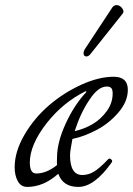

<svg xmlns="http://www.w3.org/2000/svg" viewBox="-20 -715 518 748"><path d="M332 -503.9Q324.2 -494.6 315.9 -495.1Q307.6 -495.6 305.9 -503.7Q304.2 -511.7 310.1 -522.9L418.9 -688Q428.2 -697.3 439.2 -694.6Q450.2 -691.9 457.3 -680.9Q464.4 -669.9 458 -662.1ZM85.9 13.2Q61.5 13.2 49.3 -9.3Q37.1 -31.7 37.1 -63Q37.1 -124.5 75.2 -189.7Q113.3 -254.9 170.2 -304Q227.1 -353 295.7 -384.5Q364.3 -416 422.9 -416Q478 -416 478 -365.2Q478 -319.8 442.1 -277.6Q406.2 -235.4 357.9 -209.5Q309.6 -183.6 262.2 -173.8Q252.9 -126.5 252.9 -109.9Q252.9 -33.2 300.8 -33.2Q324.2 -33.2 345.9 -46.1Q367.7 -59.1 400.9 -94.2Q406.2 -100.1 413.1 -94.2Q419.9 -88.4 415 -82Q347.7 13.2 285.2 13.2Q225.1 13.2 207 -38.1Q149.9 13.2 85.9 13.2ZM271 -204.1Q308.1 -212.4 340.6 -231.4Q373 -250.5 396 -282.2Q418.9 -314 418.9 -351.1Q418.9 -365.7 413.6 -371.8Q408.2 -377.9 396 -377.9Q362.3 -377.9 329.1 -327.1Q293.9 -275.9 271 -204.1ZM121.1 -39.1Q161.1 -39.1 202.1 -71.8Q201.7 -76.2 201.7 -81.3Q201.7 -86.4 201.9 -92Q202.1 -97.7 202.1 -100.1Q202.1 -160.2 236.1 -233.9Q270 -307.6 316.9 -356.9L314 -359.9Q226.1 -316.4 163.1 -236.8Q96.2 -151.4 96.2 -82Q96.2 -39.1 121.1 -39.1Z"/></svg>

Font: Junicode SmCond Light
Style: Italic
Weight: 300
Width: 4
Italic angle: -11°
Designer: Peter S. Baker
Version: Version 2.206